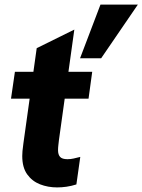

<svg xmlns="http://www.w3.org/2000/svg" viewBox="-20 -806 621 837"><path d="M229 11Q189 11 154.5 -2.5Q120 -16 98.5 -46Q77 -76 77 -126Q77 -136 78 -147.5Q79 -159 82 -181L140 -596L304 -677L237 -196Q236 -186 234.5 -174Q233 -162 233 -151Q233 -132 242 -122Q251 -112 274 -112Q288 -112 301 -115Q314 -118 330 -122L313 -2Q291 5 270 8Q249 11 229 11ZM28 -376 45 -493H382L366 -376ZM329 -552 418 -786H581L421 -552Z"/></svg>

Font: Hanken Grotesk Black
Style: Italic
Weight: 900
Italic angle: -8°
Designer: Alfredo Marco Pradil
Foundry: Hanken Design Co.
Version: Version 3.013